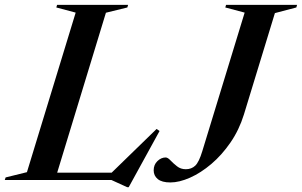

<svg xmlns="http://www.w3.org/2000/svg" viewBox="-62 -735 1234 784"><path d="M370.5 -683 171.5 -30H394L577.5 -208.5L589.5 -200L463.5 29.5H457.5L393 0H-42.5L-39 -10.5L48 -32L247 -683.5L168 -704.5L171 -715H461L458 -704.5ZM934 -267.5Q914.5 -204.5 879.2 -153.2Q844 -102 801 -65.5Q758 -29 714 -9.5Q670 10 633.5 10Q599 10 582.2 -3.8Q565.5 -17.5 565.5 -39.5Q565.5 -62.5 580.8 -77.2Q596 -92 614.5 -92Q623 -92 634.2 -80Q645.5 -68 660.8 -56Q676 -44 696.5 -44Q720 -44 735.2 -58.5Q750.5 -73 764 -117.5L937 -683.5L858 -704.5L861 -715H1151L1148 -704.5L1060.5 -681.5Z"/></svg>

Font: Newsreader Display Medium
Style: Italic
Weight: 500
Italic angle: -17°
Designer: Hugues Gentile
Foundry: Production Type
Version: Version 1.001